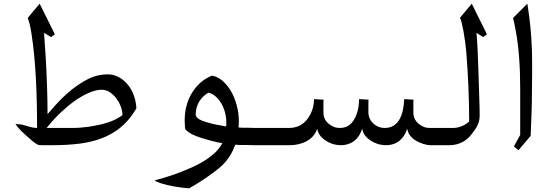

<svg xmlns="http://www.w3.org/2000/svg" viewBox="-20 -790 3030 1046"><path d="M377 -93H234C259 -124 285 -153 312 -178C359 -222 409 -261 468 -286C492 -296 514 -301 534 -301C569 -301 595 -278 612 -256C629 -234 647 -200 647 -163C621 -142 579 -124 538 -114C492 -103 434 -93 377 -93ZM96 -112 64 -114C79 -92 101 -71 122 -52C142 -34 165 -12 189 0C202 1 214 1 227 1H267C322 1 372 -2 417 -8C565 -28 661 -91 723 -200C721 -248 704 -293 680 -324C656 -355 618 -385 567 -385C508 -385 465 -365 422 -338C352 -294 298 -238 239 -168C239 -218 238 -274 236 -326C233 -419 227 -523 220 -611L258 -588L279 -603L196 -770C186 -757 175 -745 164 -732C153 -719 142 -705 131 -692C138 -675 145 -648 151 -610C175 -458 182 -274 182 -93C150 -93 123 -106 96 -112Z M1115 -285C1146 -278 1167 -256 1183 -231C1200 -204 1213 -166 1213 -122V-112C1213 -108 1212 -104 1212 -101C1175 -107 1135 -115 1103 -125C1081 -132 1048 -143 1046 -165C1046 -222 1077 -263 1115 -285ZM1394 1V-93H1365C1354 -93 1343 -94 1333 -94H1303C1293 -94 1286 -95 1279 -96C1280 -102 1281 -108 1281 -115V-135C1281 -194 1261 -255 1238 -294C1217 -330 1180 -371 1135 -378C1108 -367 1086 -353 1067 -335C1020 -291 986 -222 986 -136C986 -128 987 -120 987 -112C987 -104 988 -95 989 -87C1006 -65 1041 -50 1073 -40C1108 -29 1152 -16 1191 -10C1182 7 1169 25 1151 42C1104 86 1046 115 973 144C931 161 881 177 822 193C829 198 840 203 855 208C898 222 956 232 1010 236C1051 213 1086 191 1115 170C1144 150 1169 131 1189 112C1224 79 1245 43 1262 -2C1271 -1 1280 0 1291 0H1326C1338 0 1350 1 1362 1Z M1394 1H1559C1629 1 1690 -32 1707 -86H1709C1711 -72 1717 -60 1726 -49C1748 -22 1790 1 1836 1C1899 1 1937 -37 1952 -86H1954C1956 -72 1962 -60 1971 -49C1993 -22 2036 1 2082 1C2145 1 2182 -37 2197 -86H2199C2205 -56 2225 -35 2249 -22C2270 -11 2297 1 2327 1H2378V-93H2322C2309 -93 2297 -95 2286 -100C2257 -113 2232 -137 2232 -177V-224C2232 -234 2232 -242 2233 -247L2182 -250C2179 -173 2156 -93 2077 -93C2064 -93 2051 -95 2040 -100C2013 -112 1987 -139 1987 -177V-224C1987 -234 1987 -242 1988 -247L1936 -250C1936 -228 1934 -207 1929 -188C1916 -140 1891 -93 1832 -93C1819 -93 1807 -95 1796 -100C1767 -113 1742 -137 1742 -177V-224C1742 -234 1742 -242 1743 -247L1691 -250C1690 -228 1687 -207 1680 -188C1661 -137 1623 -93 1555 -93H1360V-16C1360 -4 1381 1 1394 1Z M2450 -93H2343V-16C2343 -4 2364 1 2377 1H2427C2485 1 2525 -26 2550 -60C2570 -86 2593 -115 2593 -157C2593 -176 2593 -199 2592 -226C2587 -352 2586 -491 2576 -611L2612 -588L2633 -603L2550 -770L2485 -692H2487C2493 -677 2499 -653 2505 -620C2511 -587 2517 -545 2521 -496C2530 -384 2536 -257 2536 -129C2520 -111 2484 -93 2450 -93Z M2804 29 2871 -50C2874 -129 2878 -210 2878 -294C2878 -324 2879 -355 2879 -386C2879 -435 2879 -478 2878 -514C2875 -608 2866 -688 2853 -770L2775 -692C2780 -675 2784 -652 2789 -626C2807 -533 2814 -421 2814 -309V-55L2780 7Z"/></svg>

Font: Iranian Serif 
Style: Regular
Weight: 400
Designer: Hooman Mehr, Hadi Navid in Neviseh Pardaz Co. Ltd. (http://nevisa.com)
Foundry: http://font-store.ir
Version: 5.0.2 build 3/9/1393